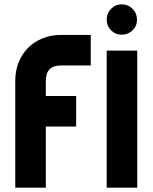

<svg xmlns="http://www.w3.org/2000/svg" viewBox="-20 -860 699 880"><path d="M329 -280H190V0H50V-490Q50 -536 65.5 -574.5Q81 -613 109 -641Q137 -669 175.5 -684.5Q214 -700 260 -700H396V-560H260Q190 -560 190 -490V-420H329ZM609 0H469V-628H609ZM469 -770Q469 -799 489 -819.5Q509 -840 538 -840Q567 -840 587.5 -819.5Q608 -799 608 -770Q608 -741 587.5 -721Q567 -701 538 -701Q509 -701 489 -721Q469 -741 469 -770Z"/></svg>

Font: CAT North
Style: Regular
Weight: 400
Designer: Peter Wiegel
Foundry: Peter Wiegel
Version: Version 1.000